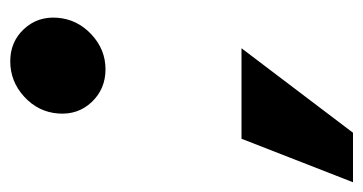

<svg xmlns="http://www.w3.org/2000/svg" viewBox="-257 -451 726 384"><g transform="rotate(-90 106.0 -259.0)"><path d="M159.5 -411Q120 -411 94 -438.5Q68 -466 71 -505.5Q74 -545.5 104.5 -573.5Q135 -601.5 175.5 -601.5Q214.5 -601.5 240 -574Q265.5 -546.5 262.5 -507.5Q259.5 -467.5 229.2 -439.2Q199 -411 159.5 -411ZM-66.5 84 20.5 -139H201.5L32.5 84Z"/></g></svg>

Font: Anybody ExtraBold
Style: Italic
Weight: 800
Italic angle: -10°
Designer: Tyler Finck
Foundry: Etcetera Type Company
Version: Version 1.010; ttfautohint (v1.8.3) -l 8 -r 50 -G 200 -x 14 